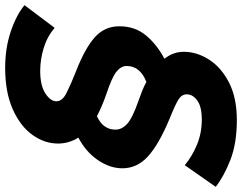

<svg xmlns="http://www.w3.org/2000/svg" viewBox="-161 -625 939 745"><g transform="rotate(-90 308.5 -252.5)"><path d="M-44 115 40 -5Q75 24 120 42.5Q165 61 217 61Q267 61 291 43.5Q315 26 315 3Q315 -17 295 -29.5Q275 -42 218 -65Q120 -106 74 -148Q28 -190 28 -247Q28 -296 60 -342.5Q92 -389 147 -418Q124 -455 124 -497Q124 -549 157.5 -596Q191 -643 257 -672.5Q323 -702 418 -702Q494 -702 558 -680.5Q622 -659 661 -627L573 -510Q539 -539 494.5 -552.5Q450 -566 406 -566Q349 -566 318.5 -546Q288 -526 288 -503Q288 -480 321 -463.5Q354 -447 407 -426Q494 -392 536.5 -354Q579 -316 579 -259Q579 -198 543.5 -155.5Q508 -113 453 -84Q480 -50 480 -9Q480 42 449.5 89.5Q419 137 360 167Q301 197 215 197Q124 197 59.5 171.5Q-5 146 -44 115ZM178 -274Q178 -249 200.5 -228.5Q223 -208 289 -185Q309 -178 328 -170.5Q347 -163 363 -154Q425 -178 425 -231Q425 -252 403 -270Q381 -288 314 -310Q266 -327 230 -346Q178 -322 178 -274Z"/></g></svg>

Font: Radio Canada
Style: Bold Italic
Weight: 700
Italic angle: -12°
Designer: Charles Daoud, Etienne Aubert Bonn, Alexandre Saumier Demers, Jacques Le Bailly
Foundry: Radio-Canada
Version: Version 2.104; ttfautohint (v1.8.4.7-5d5b);gftools[0.9.28.de